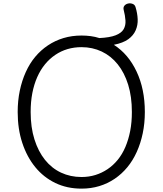

<svg xmlns="http://www.w3.org/2000/svg" viewBox="-20 -1101 965 1140"><path d="M464 19Q378 19 308.5 -14.5Q239 -48 189.5 -108.5Q140 -169 112.5 -252Q85 -335 85 -436Q85 -503 97.5 -562.5Q110 -622 133 -673Q156 -724 189 -763.5Q222 -803 264.5 -831.5Q307 -860 357 -875Q407 -890 464 -890Q492 -890 518.5 -886.5Q545 -883 570 -875Q632 -878 666.5 -891.5Q701 -905 714 -927.5Q727 -950 725 -979.5Q723 -1009 714 -1044Q711 -1058 719 -1067.5Q727 -1077 740.5 -1080Q754 -1083 767.5 -1078Q781 -1073 785 -1058Q796 -1022 797.5 -987Q799 -952 785.5 -921Q772 -890 741.5 -868Q711 -846 656 -835Q742 -780 791 -676Q840 -572 840 -436Q840 -369 827.5 -309.5Q815 -250 792 -199Q769 -148 736 -108Q703 -68 661 -39.5Q619 -11 569.5 4Q520 19 464 19ZM464 -50Q508 -50 546.5 -62Q585 -74 618.5 -96.5Q652 -119 679 -152Q706 -185 724.5 -228.5Q743 -272 753 -323.5Q763 -375 763 -436Q763 -527 741 -598Q719 -669 679 -719Q639 -769 584 -795Q529 -821 464 -821Q420 -821 381 -809.5Q342 -798 308 -775Q274 -752 247 -719Q220 -686 201 -643Q182 -600 172 -548.5Q162 -497 162 -436Q162 -345 184.5 -273.5Q207 -202 247 -152Q287 -102 342.5 -76Q398 -50 464 -50Z"/></svg>

Font: Playwrite GB S Light
Style: Regular
Weight: 300
Designer: Veronika Burian, José Scaglione
Foundry: TypeTogether
Version: Version 1.002